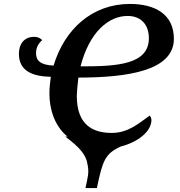

<svg xmlns="http://www.w3.org/2000/svg" viewBox="-20 -745 914 975"><path d="M749 -136C749 -142 745 -154 740 -158C689 -122 633 -70 548 -70C455 -70 370 -107 370 -258C370 -268 373 -311 378 -351H376C629 -351 863 -386 863 -548C863 -672 768 -725 640 -725C448 -725 308 -597 252 -412C184 -415 163 -438 163 -475C163 -505 176 -525 194 -541C184 -553 169 -558 154 -558C103 -558 76 -522 76 -472C76 -381 150 -357 238 -355C233 -320 231 -294 231 -268C231 -200 252 -109 323 -51L311 -52C382 2 418 39 425 93C433 130 426 155 414 210H472C501 71 513 36 593 -1C680 -23 749 -77 749 -136ZM389 -408C434 -583 532 -664 628 -664C696 -664 736 -620 736 -551C736 -419 579 -408 399 -408Z"/></svg>

Font: Noto Serif Semi
Style: Italic
Weight: 600
Italic angle: -12°
Designer: Monotype Design Team
Foundry: Monotype Imaging Inc.
Version: Version 1.901